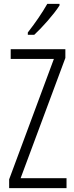

<svg xmlns="http://www.w3.org/2000/svg" viewBox="-20 -967 382 987"><path d="M286 -947H223C195 -898 164 -853 123 -800V-788H156C196 -825 257 -893 286 -939ZM322 0V-51H86L316 -669V-714H35V-664H257L27 -45V0Z"/></svg>

Font: Noto Sans UI Condensed Light
Style: Regular
Weight: 300
Width: 3
Designer: Monotype Design Team
Foundry: Monotype Imaging Inc.
Version: Version 1.901